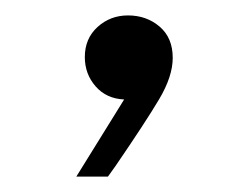

<svg xmlns="http://www.w3.org/2000/svg" viewBox="-20 -123 323 249"><path d="M79 106 141 6Q118 5 104 -11Q90 -27 90 -49Q90 -73 106.5 -88Q123 -103 146 -103Q170 -103 187 -88.5Q204 -74 204 -48Q204 -24 186.5 5.5Q169 35 130 92L120 106Z"/></svg>

Font: Be Vietnam Pro Light
Style: Regular
Weight: 300
Designer: Lam Bao, Tony Le, Vietanh Nguyen
Foundry: Yellow Type Foundry
Version: Version 1.002; ttfautohint (v1.8.3)